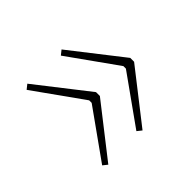

<svg xmlns="http://www.w3.org/2000/svg" viewBox="-94 -529 595 595"><g transform="rotate(-45 203.5 -231.5)"><path d="M65 -66 179 -226V-237L65 -397L80 -409L212 -240V-223L80 -54ZM215 -66 329 -226V-237L215 -397L230 -409L362 -240V-223L230 -54Z"/></g></svg>

Font: Grenze Thin
Style: Regular
Weight: 250
Designer: Renata Polastri
Foundry: Omnibus-Type
Version: Version 1.002; ttfautohint (v1.8)